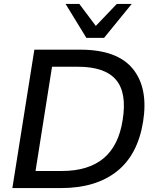

<svg xmlns="http://www.w3.org/2000/svg" viewBox="-20 -958 794 978"><path d="M43 0ZM43 0 155 -705H389Q577 -705 656.5 -607.5Q736 -510 709 -339Q682 -169 574.5 -84.5Q467 0 291 0ZM161 -87H294Q430 -87 507.5 -151.5Q585 -216 605 -348Q627 -486 570.5 -552Q514 -618 377 -618H245ZM420 -765 314 -938H384L468 -826L575 -938H651L510 -765Z"/></svg>

Font: Winston Medium
Style: Italic
Weight: 500
Italic angle: -9°
Designer: Original fonts by Vernon Adams / Changes by Cristiano Sobral
Foundry: Original fonts by Vernon Adams / Changes by Cristiano Sobral
Version: Version 2.503;July 17, 2020;FontCreator 13.0.0.2655 64-bit